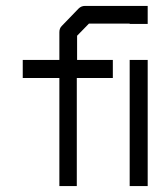

<svg xmlns="http://www.w3.org/2000/svg" viewBox="-20 -679 532 650"><path d="M419 -476H480V-49H419ZM281 -599 241 -558V-476H362V-415H240V-49H181V-415H57V-476H181V-570Q181 -583 189 -591L246 -650Q255 -659 268 -659H419H422H480V-598H419V-599Z"/></svg>

Font: IBM 3270 Semi-Condensed
Style: Condensed
Weight: 400
Monospace: yes
Version: Version 2.3.1